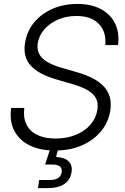

<svg xmlns="http://www.w3.org/2000/svg" viewBox="-20 -759 642 983"><path d="M261.7 11.7Q184.1 11.7 130.4 -15.4Q76.7 -42.5 52.2 -91.6Q27.8 -140.6 37.1 -206.5H104.5Q98.1 -157.2 115.2 -122.1Q132.3 -86.9 170.4 -68.4Q208.5 -49.8 264.2 -49.8Q320.8 -49.8 366.7 -68.1Q412.6 -86.4 441.9 -119.4Q471.2 -152.3 478.5 -196.3Q483.9 -229.5 472.4 -253.7Q460.9 -277.8 430.9 -295.9Q400.9 -314 350.6 -328.6L271 -351.6Q177.2 -378.4 136.7 -423.8Q96.2 -469.2 108.4 -541Q118.2 -600.1 155 -644.5Q191.9 -689 249 -713.9Q306.2 -738.8 376 -738.8Q447.3 -738.8 496.6 -712.4Q545.9 -686 569.1 -638.9Q592.3 -591.8 584.5 -528.3H519Q524.9 -597.2 485.6 -637.2Q446.3 -677.2 371.1 -677.2Q320.3 -677.2 278.1 -659.2Q235.8 -641.1 208 -609.9Q180.2 -578.6 173.3 -538.1Q168.5 -506.3 180.7 -482.7Q192.9 -459 222.4 -441.7Q252 -424.3 298.3 -411.1L376 -388.7Q421.4 -375.5 455.6 -357.7Q489.7 -339.8 511.7 -316.2Q533.7 -292.5 542.2 -261.5Q550.8 -230.5 544.4 -191.4Q534.7 -131.8 496.3 -85.9Q458 -40 398.2 -14.2Q338.4 11.7 261.7 11.7ZM174.3 204.1 180.7 162.6H234.9Q262.2 162.6 277.3 152.6Q292.5 142.6 295.9 123Q298.8 104 287.1 93.8Q275.4 83.5 247.1 83.5H210.9L244.1 -18.6H280.3L278.3 0L267.1 44.9Q310.1 46.4 331.1 66.9Q352.1 87.4 346.2 123Q339.4 163.6 308.1 183.8Q276.9 204.1 228.5 204.1Z"/></svg>

Font: Inter 28pt Light
Style: Italic
Weight: 300
Italic angle: -9.3988°
Designer: Rasmus Andersson
Foundry: rsms
Version: Version 4.001;git-66647c0bb